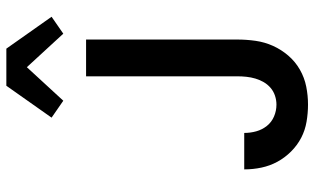

<svg xmlns="http://www.w3.org/2000/svg" viewBox="-208 -746 967 590"><g transform="rotate(-90 275.0 -451.5)"><path d="M248 12Q222 12 195.5 7.5Q169 3 146 -9Q123 -21 104 -40Q85 -59 72.5 -82Q60 -105 54.5 -131Q49 -157 49 -183V-184H161Q161 -165 166 -147Q171 -129 182.5 -114.5Q194 -100 211.5 -92.5Q229 -85 248 -85Q262 -85 275.5 -89.5Q289 -94 299.5 -103Q310 -112 317 -124Q324 -136 328 -149.5Q332 -163 333.5 -177Q335 -191 335 -205V-670H448V-205Q448 -177 444 -149Q440 -121 428.5 -95.5Q417 -70 398.5 -48.5Q380 -27 355.5 -13Q331 1 303.5 6.5Q276 12 248 12ZM260 -740 208 -776 306 -915H420L518 -776L466 -740L363 -852Z"/></g></svg>

Font: Lode Term
Style: Bold
Weight: 700
Monospace: yes
Designer: Belleve Invis
Foundry: Belleve Invis
Version: Version 29.2.0